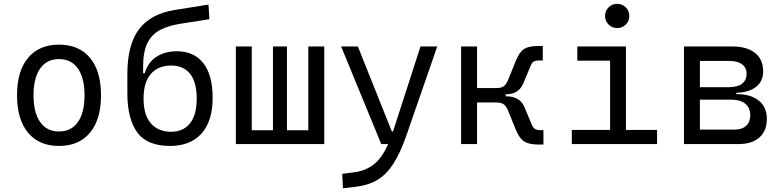

<svg xmlns="http://www.w3.org/2000/svg" viewBox="-20 -764 4142 1018"><path d="M293 9.8Q187 9.8 128.7 -60.5Q70.3 -130.9 70.3 -258.8Q70.3 -387.2 128.7 -457.3Q187 -527.3 293 -527.3Q398.9 -527.3 457.3 -457.3Q515.6 -387.2 515.6 -258.8Q515.6 -130.9 457.3 -60.5Q398.9 9.8 293 9.8ZM293 -66.9Q357.9 -66.9 393.1 -116.9Q428.2 -167 428.2 -258.8Q428.2 -350.6 393.1 -400.6Q357.9 -450.7 293 -450.7Q228 -450.7 192.9 -400.6Q157.7 -350.6 157.7 -258.8Q157.7 -167 192.9 -116.9Q228 -66.9 293 -66.9Z M881.3 9.8Q759.3 9.8 707.3 -62.5Q655.3 -134.8 655.3 -268.6V-373.5Q655.3 -526.9 717 -608.9Q778.8 -690.9 908.2 -711.4L1085.4 -739.7L1090.3 -662.1L934.1 -637.7Q872.1 -627.9 828.4 -605Q784.7 -582 761.7 -535.9Q738.8 -489.7 738.8 -410.2V-376H747.6Q763.2 -431.6 808.1 -461.9Q853 -492.2 918 -492.2Q1008.3 -492.2 1057.9 -429.4Q1107.4 -366.7 1107.4 -246.1Q1107.4 -121.1 1048.3 -55.7Q989.3 9.8 881.3 9.8ZM887.2 -65.4Q951.2 -65.4 987.1 -109.9Q1022.9 -154.3 1022.9 -241.2Q1022.9 -329.1 987.8 -372.8Q952.6 -416.5 887.7 -416.5Q818.4 -416.5 779.8 -372.3Q741.2 -328.1 741.2 -241.2Q741.2 -154.3 780 -109.9Q818.8 -65.4 887.2 -65.4Z M1230.5 0V-517.6H1314.9V-73.2H1427.2V-517.6H1501.5V-73.2H1614.7V-517.6H1699.2V0Z M1798.3 234.4 1794.4 157.7 1859.4 149.4Q1920.9 140.6 1963.1 106.7Q2005.4 72.8 2038.1 0H2001.5L1788.6 -517.6H1877.4L2057.6 -66.9H2064Q2064.5 -68.4 2064.9 -70.3L2209.5 -517.6H2298.3L2134.8 -45.9Q2102.5 46.9 2065.9 103.8Q2029.3 160.6 1982.2 189.2Q1935.1 217.8 1871.1 225.6Z M2424.8 0V-517.6H2509.3V-296.9H2610.4Q2638.2 -296.9 2651.4 -307.1Q2664.6 -317.4 2673.3 -338.9L2715.8 -443.4Q2734.4 -488.8 2758.8 -504.4Q2783.2 -520 2832 -520H2857.9V-443.4H2837.9Q2820.3 -443.4 2810.5 -438Q2800.8 -432.6 2794.4 -417L2753.9 -320.8Q2741.7 -292.5 2719.5 -278.3Q2697.3 -264.2 2661.6 -264.2V-253.4H2664.6Q2736.3 -253.4 2760.3 -196.8L2800.8 -100.6Q2807.6 -85.4 2817.4 -79.8Q2827.1 -74.2 2844.2 -74.2H2861.3V2.4H2835.4Q2786.6 2.4 2760.5 -13.2Q2734.4 -28.8 2715.8 -74.2L2673.3 -178.7Q2664.6 -200.2 2651.4 -210.4Q2638.2 -220.7 2610.4 -220.7H2509.3V0Z M3011.7 0V-75.2H3214.8V-442.4H3041V-517.6H3298.8V-75.2H3463.9V0ZM3252.4 -615.2Q3225.6 -615.2 3206.8 -633.8Q3188 -652.3 3188 -679.2Q3188 -706.1 3206.8 -724.9Q3225.6 -743.7 3252.4 -743.7Q3279.3 -743.7 3298.1 -724.9Q3316.9 -706.1 3316.9 -679.2Q3316.9 -652.3 3298.1 -633.8Q3279.3 -615.2 3252.4 -615.2Z M3606.4 0V-517.6H3863.3Q3940.9 -517.6 3983.6 -483.2Q4026.4 -448.7 4026.4 -385.7Q4026.4 -333.5 3989 -303.7Q3951.7 -273.9 3883.8 -272V-265.1Q3960.9 -265.1 4003.4 -230.5Q4045.9 -195.8 4045.9 -133.3Q4045.9 -69.8 4006.1 -34.9Q3966.3 0 3893.6 0ZM3690.9 -76.7H3873.5Q3914.1 -76.7 3936 -96.7Q3958 -116.7 3958 -152.8Q3958 -191.9 3932.1 -213.6Q3906.2 -235.4 3858.4 -235.4H3690.9ZM3690.9 -301.8H3845.7Q3890.1 -301.8 3914.3 -320.3Q3938.5 -338.9 3938.5 -372.6Q3938.5 -405.3 3914.6 -423.1Q3890.6 -440.9 3847.2 -440.9H3690.9Z"/></svg>

Font: Cascadia Code PL SemiLight
Style: Regular
Weight: 350
Monospace: yes
Designer: Aaron Bell
Foundry: Saja Typeworks
Version: Version 2404.023; ttfautohint (v1.8.4)